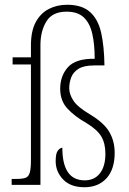

<svg xmlns="http://www.w3.org/2000/svg" viewBox="-20 -777 543 807"><path d="M335 10Q277 10 245.5 -22.5Q214 -55 214 -100Q214 -133 223.5 -144.5Q233 -156 242 -156Q242 -19 336 -19Q377 -19 400 -48.5Q423 -78 423 -131Q423 -174 406 -203Q389 -232 343 -260Q295 -287 264 -320Q233 -353 233 -404Q233 -458 265.5 -494.5Q298 -531 378 -530Q378 -590 368 -634.5Q358 -679 332.5 -703.5Q307 -728 260 -728Q200 -728 175 -687Q150 -646 150 -588V0H29V-25H49Q74 -25 87 -29.5Q100 -34 105 -51Q110 -68 110 -103V-506H33V-536H110V-586Q110 -647 130.5 -684.5Q151 -722 185.5 -739.5Q220 -757 262 -757Q325 -757 359 -726Q393 -695 405.5 -638Q418 -581 419 -502H377Q332 -502 309.5 -487.5Q287 -473 279 -451Q271 -429 271 -406Q271 -381 288.5 -354Q306 -327 360 -295Q418 -260 440 -221.5Q462 -183 462 -135Q462 -65 427.5 -27.5Q393 10 335 10Z"/></svg>

Font: Noto Serif Condensed ExtraLight
Style: Regular
Weight: 200
Width: 3
Designer: Monotype Design Team
Foundry: Monotype Imaging Inc.
Version: Version 2.013; ttfautohint (v1.8.4.7-5d5b)